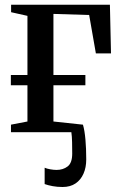

<svg xmlns="http://www.w3.org/2000/svg" viewBox="-20 -542 498 787"><path d="M236.5 224.5Q214.5 224.5 195.8 221Q177 217.5 163 212.5V145.5Q172 149.5 186.2 152Q200.5 154.5 212 154.5Q238.5 154.5 257.2 140.2Q276 126 276 87.5Q276 65 275.5 41Q275 17 272.5 0H25V-31L92.5 -44V-192.5H24.5V-234.5H92.5V-477L25.5 -492V-522.5H430.5L435 -323H373L345.5 -480.5L199 -485V-234.5H330V-192.5H199V-44L320 -31Q327 -7 330.2 30Q333.5 67 333.5 111.5Q333.5 144.5 322.2 170Q311 195.5 289.5 210Q268 224.5 236.5 224.5Z"/></svg>

Font: Merriweather 96pt Medium
Style: Regular
Weight: 500
Version: Version 2.100